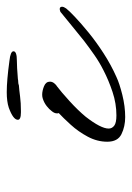

<svg xmlns="http://www.w3.org/2000/svg" viewBox="69 -452 391 569"><g transform="rotate(-90 264.5 -167.5)"><path d="M202 8Q174 8 151.5 -3Q129 -14 129 -45Q129 -75 144 -103Q159 -131 179.5 -153.5Q200 -176 214 -189Q213 -190 213 -194Q213 -202 220 -210Q225 -217 234.5 -224.5Q244 -232 256 -236Q262 -238 268 -238Q280 -238 293.5 -232.5Q307 -227 307 -215Q307 -208 302 -202Q297 -196 293 -194Q277 -182 249.5 -157Q222 -132 203 -109Q168 -64 168 -41Q168 -31 176.5 -24.5Q185 -18 207 -18Q242 -18 276.5 -29.5Q311 -41 340 -56Q364 -68 385.5 -83Q407 -98 428 -114Q449 -131 470.5 -148.5Q492 -166 514 -184Q520 -186 522 -186Q529 -186 529 -179Q529 -174 524 -167Q518 -159 499 -141Q480 -123 452.5 -100.5Q425 -78 391 -56Q357 -34 321 -18Q302 -9 268 -0.5Q234 8 202 8ZM216 -301Q194 -301 194 -310Q194 -324 230 -337Q248 -343 276 -343Q293 -343 316.5 -341Q340 -339 369 -335Q397 -332 397 -323Q397 -313 369 -313Q351 -313 315 -310Q311 -309 306 -309Q301 -309 296 -307Q282 -306 263 -303.5Q244 -301 221 -301Z"/></g></svg>

Font: WindSong Medium
Style: Regular
Weight: 500
Designer: Robert E. Leuschke
Foundry: Robert E. Leuschke
Version: Version 1.010; ttfautohint (v1.8.3)